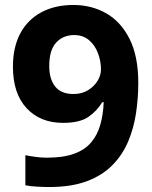

<svg xmlns="http://www.w3.org/2000/svg" viewBox="-20 -742 612 772"><path d="M536 -409Q536 -348 527 -287.5Q518 -227 495.5 -173.5Q473 -120 432.5 -78.5Q392 -37 329.5 -13.5Q267 10 178 10Q157 10 129 8.5Q101 7 82 3V-118Q102 -114 124 -111Q146 -108 168 -108Q235 -108 278.5 -124Q322 -140 347 -170Q372 -200 383.5 -241Q395 -282 397 -331H391Q370 -296 335.5 -272Q301 -248 233 -248Q142 -248 87 -307Q32 -366 32 -474Q32 -552 61.5 -607.5Q91 -663 146 -692.5Q201 -722 275 -722Q348 -722 407 -688.5Q466 -655 501 -585.5Q536 -516 536 -409ZM278 -601Q234 -601 206 -571Q178 -541 178 -476Q178 -424 202 -394Q226 -364 275 -364Q309 -364 333.5 -379Q358 -394 372 -416.5Q386 -439 386 -463Q386 -496 374 -528Q362 -560 338 -580.5Q314 -601 278 -601Z"/></svg>

Font: Noto Sans Tangsa
Style: Bold
Weight: 700
Version: Version 1.504